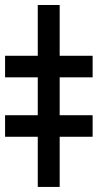

<svg xmlns="http://www.w3.org/2000/svg" viewBox="-60 -737 385 757"><path d="M175.3 -717.3V0H88.9V-717.3ZM-40 -432.1V-517.1H305.2V-432.1ZM-40 -197.8V-282.7H305.2V-197.8Z"/></svg>

Font: Inter
Style: 650
Weight: 650
Designer: Rasmus Andersson
Foundry: rsms
Version: Version 4.001;git-66647c0bb